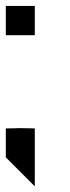

<svg xmlns="http://www.w3.org/2000/svg" viewBox="-20 -541 240 660"><path d="M0 -520.5Q25.4 -520.5 99.6 -520.5Q99.6 -495.1 99.6 -419.9Q75.2 -419.9 0 -419.9Q0 -445.3 0 -520.5ZM0 0Q0 -25.4 0 -99.6Q25.4 -99.6 46.9 -100.6Q67.4 -100.6 99.6 -99.6Q99.6 -75.2 99.6 0Q99.6 99.6 99.6 99.6Q99.6 99.6 0 0Z"/></svg>

Font: Encounter VC
Style: Regular
Weight: 400
Designer: Silver Alicorn
Version: Version 1.0